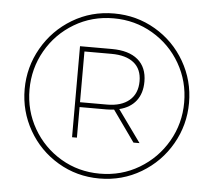

<svg xmlns="http://www.w3.org/2000/svg" viewBox="-50 -743 877 788"><g transform="rotate(5 388.5 -349.0)"><path d="M727 -350Q727 -259 682 -180.5Q637 -102 559 -55.5Q481 -9 387 -9Q294 -9 216.5 -55Q139 -101 94.5 -179Q50 -257 50 -348Q50 -439 95 -517.5Q140 -596 217.5 -642.5Q295 -689 389 -689Q482 -689 559.5 -643.5Q637 -598 682 -520Q727 -442 727 -350ZM707 -350Q707 -437 665 -510Q623 -583 550 -626Q477 -669 389 -669Q300 -669 227 -625.5Q154 -582 112 -508.5Q70 -435 70 -348Q70 -261 112 -188Q154 -115 226.5 -72Q299 -29 387 -29Q476 -29 549 -72.5Q622 -116 664.5 -189.5Q707 -263 707 -350ZM444 -300 539 -168H514L423 -296Q403 -294 392 -294H281V-168H261V-543H392Q462 -543 499.5 -511.5Q537 -480 537 -421Q537 -373 513 -342Q489 -311 444 -300ZM392 -314Q451 -314 484 -342Q517 -370 517 -421Q517 -471 484.5 -497Q452 -523 392 -523H281V-314Z"/></g></svg>

Font: Gontserrat Thin
Style: Regular
Weight: 250
Designer: Julieta Ulanovsky
Foundry: Julieta Ulanovsky
Version: Version 6.001